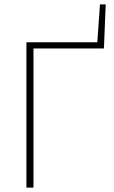

<svg xmlns="http://www.w3.org/2000/svg" viewBox="-20 -852 520 872"><path d="M100 0H132V-632H452L460 -832H434L422 -660H100Z"/></svg>

Font: Source Sans Pro ExtraLight
Style: Regular
Weight: 200
Designer: Paul D. Hunt
Foundry: Adobe Systems Incorporated
Version: Version 3.006;hotconv 1.0.111;makeotfexe 2.5.65597